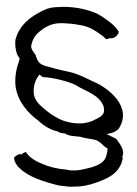

<svg xmlns="http://www.w3.org/2000/svg" viewBox="-20 -620 522 729"><path d="M33 -20C35 -6 42 8 55 19C89 52 143 69 202 84L226 87C234 88 242 89 251 89C259 89 269 88 279 88C310 86 341 76 367 65C409 48 437 26 446 -18C446 -21 445 -23 444 -25C456 -48 435 -74 422 -92C416 -96 409 -99 401 -103L385 -111L403 -115C414 -118 420 -122 430 -130C486 -215 389 -287 337 -309C308 -323 282 -336 255 -344C228 -351 197 -356 170 -365C151 -369 130 -375 123 -391C119 -398 117 -404 115 -412C111 -418 98 -431 98 -446L99 -447C103 -471 114 -487 130 -500C148 -515 174 -532 210 -532H219C224 -532 231 -531 234 -531C254 -530 274 -527 289 -524C320 -518 341 -504 358 -492C366 -487 376 -479 383 -471C387 -472 391 -473 396 -475H400C407 -472 428 -482 431 -499C421 -515 411 -526 393 -539C381 -548 363 -561 347 -569C311 -584 270 -594 219 -594C212 -594 204 -593 196 -593C177 -592 166 -590 150 -583C112 -566 80 -544 59 -514V-513C49 -500 45 -490 39 -471C36 -451 39 -428 46 -411C49 -408 52 -401 55 -397C44 -365 35 -334 39 -292C48 -232 87 -190 127 -161V-160C148 -142 169 -128 198 -121H199C204 -116 218 -114 227 -113H228C237 -104 262 -103 282 -101H283C301 -95 325 -93 346 -88L347 -87C358 -82 367 -74 375 -65C378 -63 386 -58 389 -55C386 -41 385 -21 373 -9C359 6 335 14 313 19C298 22 283 27 266 27H251C249 27 248 28 244 26L237 25L231 24C196 21 165 13 140 2C115 -8 95 -20 80 -40L77 -43C72 -41 65 -37 60 -33L57 -35C55 -36 38 -30 33 -20ZM39 -299ZM108 -267C106 -297 116 -320 130 -337C135 -333 137 -330 144 -327C173 -327 240 -312 269 -296C305 -273 358 -261 374 -214V-212C374 -210 374 -208 375 -206V-205C378 -185 359 -175 349 -170C338 -164 326 -158 312 -155C279 -146 231 -155 206 -168C183 -179 161 -195 143 -211C128 -224 110 -241 108 -267ZM196 -600ZM279 88Z"/></svg>

Font: SolarCharger
Style: 350
Weight: 300
Designer: Mew Too
Foundry: Cannot Into Space Fonts/KineticPlasma Fonts
Version: Version 1.100